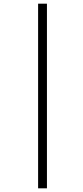

<svg xmlns="http://www.w3.org/2000/svg" viewBox="-20 -782 451 1043"><path d="M187 241H235V-762H187Z"/></svg>

Font: Noto Sans Condensed Light
Style: Italic
Weight: 300
Width: 3
Italic angle: -12°
Designer: Monotype Design Team
Foundry: Monotype Imaging Inc.
Version: Version 2.013